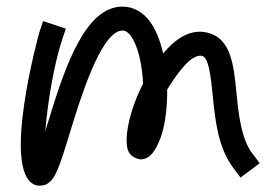

<svg xmlns="http://www.w3.org/2000/svg" viewBox="-20 -525 838 591"><path d="M757 -52C722 -98.5 714.5 -173.2 707.9 -239C699.5 -323.5 691.5 -403.2 623.8 -423.1C565.4 -440.5 516.9 -402.1 482.1 -360.6C472.8 -401.8 458.2 -438.7 437 -464.4C409.8 -497.3 373.7 -510.5 334.6 -502.2C228.9 -479 170.8 -289.3 124.2 -136.8C122.6 -131.7 121 -126.4 119.5 -121.1C126.2 -208.6 146.7 -328.8 171 -401.8L182.6 -436.8L112.6 -460.1L101 -425.1C99.6 -420.9 -17.7 4.9 88.3 44.3C92.2 45.8 97.1 46.4 102.2 46.4C109.5 46.4 117 45 122.4 42.4C149.6 28.8 161.5 -6.3 194.8 -115.3C227 -220.5 286.9 -416.3 350.5 -430.3C358.9 -432 368.4 -431.9 380.1 -417.6C404 -388.5 417.4 -328.5 420.5 -267.6C378.5 -186.9 357.3 -88.9 377.3 -55.2C384.3 -43.3 401.6 -34.4 415.4 -34.5C444.3 -36.4 459 -64.9 470.5 -91.3C486.4 -127.7 495.3 -186.9 494.6 -249.2C496.4 -252.3 498.3 -255.5 500.4 -258.7C544.1 -328.1 578.6 -359.3 603 -352.6C623.2 -346.6 629.6 -283 634.7 -231.8C642.2 -156.4 650.8 -70.9 698.2 -7.9L720.4 21.6L779.4 -22.6L757.2 -52.1Z"/></svg>

Font: Diatome Awesome Regular
Style: Regular
Weight: 400
Designer: 15.100.17
Foundry: 15.100.17
Version: Version 1.008;Fontself Maker 3.5.8